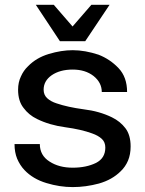

<svg xmlns="http://www.w3.org/2000/svg" viewBox="-20 -760 600 793"><path d="M280.3 -472.7C314.8 -472.7 343.4 -463.9 366.2 -446.3C389 -428.1 400.4 -405.9 400.4 -379.9H504.9C504.9 -420.9 493.2 -453.8 469.7 -478.5C446.3 -503.3 418.6 -521.8 386.7 -534.2C369.1 -540 351.2 -544.6 333 -547.9C314.8 -551.1 297.2 -552.7 280.3 -552.7C249 -552.7 216.1 -547.5 181.6 -537.1C147.1 -526.7 118.5 -509.8 95.7 -486.3C83.3 -474.6 73.6 -460.6 66.4 -444.3C58.6 -428.1 54.7 -409.8 54.7 -389.6C54.7 -358.4 62.2 -333.3 77.1 -314.5C91.5 -294.9 110 -279.6 132.8 -268.6C167.3 -251.6 206.4 -240.2 250 -234.4C293.6 -228.5 330.4 -220 360.4 -209C377.3 -203.1 390.6 -195.6 400.4 -186.5C410.2 -177.4 415 -165.4 415 -150.4C415 -121.1 402 -99.9 376 -86.9C349.3 -73.9 317.4 -67.4 280.3 -67.4C242.5 -67.4 210.6 -75.8 184.6 -92.8C157.9 -109.7 144.5 -133.8 144.5 -165H40C40 -142.3 43.6 -122.1 50.8 -104.5C58.6 -86.3 68.7 -70.6 81.1 -57.6C104.5 -32.9 134.8 -15 171.9 -3.9C208.3 7.2 244.5 12.7 280.3 12.7C316.1 12.7 352.2 7.8 388.7 -2C425.1 -12.4 455.1 -29.3 478.5 -52.7C491.5 -65.1 501.6 -79.8 508.8 -96.7C515.9 -113.6 519.5 -133.1 519.5 -155.3C519.5 -186.5 512.4 -211.6 498 -230.5C483.7 -249.3 465.2 -264.3 442.4 -275.4C407.9 -292.3 368.8 -303.4 325.2 -308.6C281.6 -314.5 244.5 -322.6 213.9 -333C197.6 -338.2 184.6 -345.4 174.8 -354.5C165 -363.6 160.2 -375.3 160.2 -389.6C160.2 -413.7 171.2 -433.6 193.4 -449.2C216.1 -464.8 245.1 -472.7 280.3 -472.7ZM227.5 -589.8H280.3H332C382.2 -664.7 415.7 -714.8 432.6 -740.2H357.4C326.6 -704.8 300.7 -674.9 279.7 -650.6C243.5 -692.6 217.6 -722.5 202.1 -740.2H127.9C172.2 -673.2 205.4 -623 227.5 -589.8Z"/></svg>

Font: Helmet
Style: Regular
Weight: 400
Designer: Carl Enlund
Version: 1.0